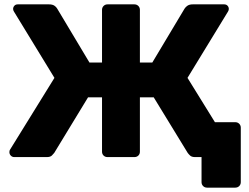

<svg xmlns="http://www.w3.org/2000/svg" viewBox="-20 -720 1140 880"><path d="M928.9 140Q918.2 140 911 132.8Q903.7 125.5 903.7 114.9V0H881.7L831.4 -160H1058.1Q1069.1 -160 1076.4 -152.7Q1083.6 -145.5 1083.6 -134.9V114.9Q1083.6 125.5 1076.4 132.8Q1069.1 140 1058.1 140ZM45.5 0Q36.1 0 29.6 -6.7Q23.1 -13.4 23.1 -22.8Q23.1 -30.1 25.8 -33.8L229.5 -363.1L43.9 -667Q40.1 -673.1 40.1 -678.8Q40.1 -687.4 45.9 -693.7Q51.6 -700 61.4 -700H204.7Q219.9 -700 228.8 -694.3Q237.7 -688.6 242.1 -680.6L390 -433.4H447.6V-674.9Q447.6 -685.5 454.9 -692.8Q462.1 -700 472.7 -700H596.1Q606.7 -700 614 -692.8Q621.2 -685.5 621.2 -674.9V-433.4H678.1L826 -680.6Q831 -688.6 839.9 -694.3Q848.9 -700 863.4 -700H1007.5Q1017.2 -700 1023 -693.7Q1028.7 -687.4 1028.7 -678.8Q1028.7 -673.1 1025 -667L839.4 -363.1L1043.1 -33.8Q1045.7 -30.1 1045.7 -22.8Q1045.7 -13.4 1039.2 -6.7Q1032.7 0 1023.4 0H874.5Q858.6 0 851.1 -7.2Q843.6 -14.5 840.3 -19.2L684.6 -273.8H621.2V-24.7Q621.2 -13.9 614 -6.9Q606.7 0 596.1 0H472.7Q462.1 0 454.9 -6.9Q447.6 -13.9 447.6 -25.1V-273.8H383.5L228.6 -19.2Q225.2 -14.5 217.7 -7.2Q210.2 0 194.4 0Z"/></svg>

Font: Rubik Light
Style: Regular
Weight: 300
Designer: Hubert and Fischer
Foundry: Hubert and Fischer
Version: Version 2.300;gftools[0.9.30]